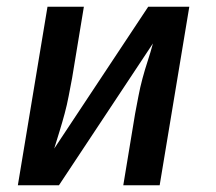

<svg xmlns="http://www.w3.org/2000/svg" viewBox="-20 -550 640 570"><path d="M33 0 121 -530H229L194 -318Q189 -292 184 -265.5Q179 -239 172 -213Q165 -187 157 -161Q149 -135 141 -109L420 -530H542L454 0H346L381 -212Q386 -238 391 -264.5Q396 -291 403 -317Q410 -343 418.5 -369Q427 -395 434 -421L155 0Z"/></svg>

Font: Iosevka Curly Slab SmBdExObl
Style: Regular
Weight: 600
Width: 7
Italic angle: -9°
Monospace: yes
Designer: Belleve Invis
Foundry: Belleve Invis
Version: Version 11.1.0; ttfautohint (v1.8.3)